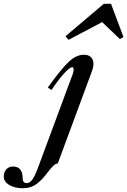

<svg xmlns="http://www.w3.org/2000/svg" viewBox="-234 -738 674 1017"><path d="M-214 197Q-214 173 -200 158.5Q-186 144 -166 144Q-114 144 -114 206Q-114 232 -92 232Q-75 232 -60.5 210Q-46 188 -30 143L151 -345Q156 -359 156 -369Q156 -382 149 -382Q134 -382 100.5 -343.5Q67 -305 39 -261L19 -274Q87 -369 128 -408.5Q169 -448 210 -448Q235 -448 248 -435Q261 -422 261 -400Q261 -383 253 -361L72 128Q61 128 49.5 139Q38 150 19 174Q-8 212 -39 235.5Q-70 259 -113 259Q-157 259 -185.5 241.5Q-214 224 -214 197ZM420 -542 401 -531 307 -621 129 -527 113 -546 316 -718H354Z"/></svg>

Font: Ibarra Real Nova SemiBold
Style: Italic
Weight: 600
Italic angle: -22°
Designer: Jose Maria Ribagorda & Octavio Pardo
Foundry: Octavio Pardo
Version: Version 1.014